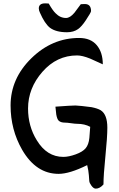

<svg xmlns="http://www.w3.org/2000/svg" viewBox="-20 -992 709 1143"><path d="M596 106Q574 131 550 131Q537 131 524 113Q513 98 511.5 86Q510 74 509 51Q507 23 499 -9Q394 43 329 43Q195 43 112 -100Q43 -220 43 -364Q43 -524 166.5 -645Q290 -766 451 -766Q520 -766 556 -723Q592 -680 592 -609Q555 -626 517 -643Q470 -662 439 -662Q318 -662 232.5 -564.5Q147 -467 147 -346Q147 -241 199 -157Q259 -58 357 -58Q389 -58 430.5 -73Q472 -88 490 -109.5Q508 -131 512 -171Q514 -204 517 -237Q484 -255 439 -255Q427 -255 403 -258.5Q379 -262 367 -262Q341 -262 329 -274Q320 -283 315 -310Q314 -313 310 -357Q405 -364 429 -364Q439 -364 467 -361Q519 -354 525 -354Q560 -347 579 -336Q619 -311 619 -232Q619 -175 607.5 -62Q596 51 596 106ZM379 -800Q313 -800 277 -827Q246 -852 218 -916Q211 -930 211 -942Q211 -972 249 -972Q251 -972 270 -971Q294 -929 311 -913Q338 -885 373 -885Q397 -885 423 -916Q442 -941 461 -967Q478 -968 485 -968Q522 -968 522 -926Q522 -918 490 -870Q466 -834 445 -819Q418 -800 379 -800Z"/></svg>

Font: Wortlaut AH
Style: SemiBold
Weight: 600
Designer: Andreas Höfeld
Foundry: Fontgrube AH
Version: Version 2.59